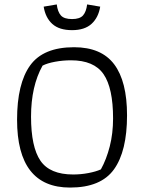

<svg xmlns="http://www.w3.org/2000/svg" viewBox="-20 -837 650 866"><path d="M177 -807 236 -817Q240 -784 254.5 -767.5Q269 -751 305 -751Q340 -751 354.5 -767.5Q369 -784 373 -817L432 -807Q424 -758 393 -729.5Q362 -701 305 -701Q247 -701 216 -729Q185 -757 177 -807ZM57 -297Q57 -460 116 -542Q175 -624 314 -624Q437 -624 495 -547Q553 -470 553 -317Q553 -155 494 -73Q435 9 296 9Q57 9 57 -297ZM435 -73Q460 -118 475 -176.5Q490 -235 490 -303Q490 -440 447 -502.5Q404 -565 300 -565Q264 -565 228.5 -558.5Q193 -552 172 -541Q120 -448 120 -311Q120 -174 162.5 -112Q205 -50 310 -50Q345 -50 379 -56.5Q413 -63 435 -73Z"/></svg>

Font: Athiti
Style: Regular
Weight: 400
Designer: CadsonDemak Team
Foundry: CadsonDemak
Version: Version 1.032